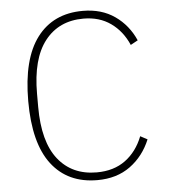

<svg xmlns="http://www.w3.org/2000/svg" viewBox="-52 -757 717 816"><g transform="rotate(-5 306.5 -349.0)"><path d="M331 12Q205 12 136 -78Q67 -168 67 -348Q67 -528 136 -619Q205 -710 331 -710Q411 -710 467.5 -670.5Q524 -631 553 -565L522 -548Q496 -608 447.5 -642.5Q399 -677 331 -677Q226 -677 166.5 -601Q107 -525 107 -376V-320Q107 -171 166.5 -96Q226 -21 331 -21Q404 -21 453.5 -57.5Q503 -94 528 -158L558 -142Q529 -72 471.5 -30Q414 12 331 12Z"/></g></svg>

Font: IBM Plex Sans ExtLt
Style: Regular
Weight: 200
Designer: Mike Abbink, Paul van der Laan, Pieter van Rosmalen
Foundry: Bold Monday
Version: Version 3.005